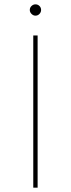

<svg xmlns="http://www.w3.org/2000/svg" viewBox="-20 -863 326 883"><path d="M133 -700H153V0H133ZM117 -817Q117 -828 125 -835.5Q133 -843 143 -843Q154 -843 161.5 -835.5Q169 -828 169 -817Q169 -807 161.5 -799Q154 -791 143 -791Q133 -791 125 -799Q117 -807 117 -817Z"/></svg>

Font: iiserrat Thin
Style: Regular
Weight: 100
Designer: Akira Ohta
Foundry: Akira Ohta
Version: Version 1.200;Glyphs 3.3.1 (3343)